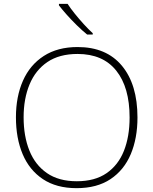

<svg xmlns="http://www.w3.org/2000/svg" viewBox="-20 -1063 799 1000"><path d="M696 -451Q696 -343 661 -260Q626 -177 555.5 -130Q485 -83 379 -83Q274 -83 203.5 -130Q133 -177 98 -260Q63 -343 63 -452Q63 -560 99.5 -642.5Q136 -725 208 -771.5Q280 -818 384 -818Q534 -818 615 -720.5Q696 -623 696 -451ZM103 -452Q103 -354 133 -279Q163 -204 224.5 -161.5Q286 -119 380 -119Q474 -119 535 -161Q596 -203 625.5 -277.5Q655 -352 655 -451Q655 -608 585.5 -695Q516 -782 384 -782Q289 -782 227 -740Q165 -698 134 -623.5Q103 -549 103 -452ZM332 -1043Q346 -1021 368.5 -993Q391 -965 416 -937.5Q441 -910 463 -890V-883H434Q408 -904 380 -931.5Q352 -959 327.5 -986.5Q303 -1014 287 -1035V-1043Z"/></svg>

Font: Noto Sans Telugu UI ExtraLight
Style: Regular
Weight: 200
Designer: Jelle Bosma - Monotype Design Team
Foundry: Monotype Imaging Inc.
Version: Version 2.005; ttfautohint (v1.8.4.7-5d5b)